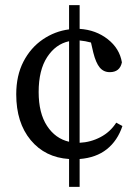

<svg xmlns="http://www.w3.org/2000/svg" viewBox="-20 -680 540 745"><path d="M289 45H248V-63Q155 -69 99 -136.5Q43 -204 43 -314Q43 -387 71 -441Q99 -495 146 -527Q193 -559 248 -566V-660H289V-568Q352 -564 398 -528Q444 -492 453 -438Q445 -400 406 -400Q382 -400 367 -418Q352 -436 342 -476L333 -515Q322 -518 311 -520Q300 -522 289 -523V-126Q332 -128 370 -148Q408 -168 431 -204L455 -191Q436 -134 394.5 -101Q353 -68 289 -63ZM130 -323Q130 -241 162.5 -191.5Q195 -142 248 -130V-520Q196 -509 163 -458.5Q130 -408 130 -323Z"/></svg>

Font: Source Serif Pro
Style: Regular
Weight: 400
Designer: Frank Grießhammer
Foundry: Adobe Systems Incorporated
Version: Version 3.001;hotconv 1.0.111;makeotfexe 2.5.65597